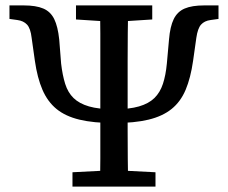

<svg xmlns="http://www.w3.org/2000/svg" viewBox="-20 -690 843 710"><path d="M402 -235Q326 -235 274 -247.5Q222 -260 189 -287Q156 -314 137 -358Q118 -402 109 -465L97 -550Q93 -585 80 -599Q67 -613 44 -616L15 -620V-670H68Q113 -670 140 -658.5Q167 -647 180.5 -619.5Q194 -592 199 -544L206 -455Q211 -412 221 -380Q231 -348 252 -327.5Q273 -307 309 -296.5Q345 -286 402 -286Q458 -286 494 -296.5Q530 -307 551 -327.5Q572 -348 582.5 -380Q593 -412 597 -455L605 -544Q609 -592 622.5 -619.5Q636 -647 663 -658.5Q690 -670 735 -670H788V-620L759 -616Q736 -613 723.5 -599Q711 -585 706 -550L694 -465Q685 -402 666.5 -358Q648 -314 614.5 -287Q581 -260 529 -247.5Q477 -235 402 -235ZM350 0Q351 -52 351 -103.5Q351 -155 351 -207Q351 -259 351 -311V-360Q351 -412 351 -463.5Q351 -515 351 -567Q351 -619 350 -670H454Q453 -619 452.5 -567.5Q452 -516 452 -464Q452 -412 452 -360V-311Q452 -260 452 -208Q452 -156 452.5 -104Q453 -52 454 0ZM248 0V-53L385 -60H418L555 -53V0ZM261 -618V-670H543V-618L418 -610H385Z"/></svg>

Font: Source Serif 4
Style: Regular
Weight: 400
Designer: Frank Grießhammer
Foundry: Adobe Systems Incorporated
Version: Version 4.004;hotconv 1.0.116;makeotfexe 2.5.65601